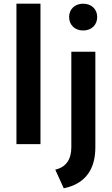

<svg xmlns="http://www.w3.org/2000/svg" viewBox="-20 -780 604 1039"><path d="M69 -760V0H199V-760ZM430 -615C475 -615 506 -645 506 -688C506 -730 475 -760 430 -760C385 -760 354 -730 354 -688C354 -645 385 -615 430 -615ZM279 138 325 239C446 214 496 132 496 17V-500H366V17C366 83 337 125 279 138Z"/></svg>

Font: Gully SemiBold
Style: Regular
Weight: 600
Designer: jaikishan Patel
Foundry: MagicType
Version: Version 1.000;Glyphs 3.2 (3242)